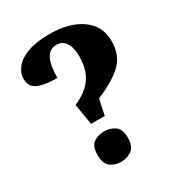

<svg xmlns="http://www.w3.org/2000/svg" viewBox="-174 -837 890 960"><g transform="rotate(-30 270.5 -357.5)"><path d="M253 -724Q368 -724 437 -675Q506 -626 506 -539Q506 -459 458 -411.5Q410 -364 308 -321L289 -231H210L190 -351Q247 -377 276.5 -408Q306 -439 317 -475.5Q328 -512 328 -554Q328 -604 309.5 -632Q291 -660 256 -660Q179 -660 179 -514Q107 -514 68.5 -531Q30 -548 30 -594Q30 -627 53.5 -657Q77 -687 126.5 -705.5Q176 -724 253 -724ZM247 9Q210 9 185 -10.5Q160 -30 160 -79Q160 -129 185 -147.5Q210 -166 247 -166Q282 -166 308.5 -147.5Q335 -129 335 -79Q335 -30 308.5 -10.5Q282 9 247 9Z"/></g></svg>

Font: Noto Serif Sinhala ExtraBold
Style: Regular
Weight: 800
Designer: Jelle Bosma - Monotype Design Team
Foundry: Monotype Imaging Inc.
Version: Version 2.007; ttfautohint (v1.8.4.7-5d5b)